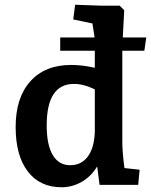

<svg xmlns="http://www.w3.org/2000/svg" viewBox="-20 -780 637 810"><path d="M46 -244Q46 -368 108 -437Q170 -506 280 -506Q328 -506 380 -494V-566H234V-622H379L370 -681L289 -698L297 -760L408 -756H485L504 -737L498 -622H597L589 -566H496V-182Q496 -139 505 -71L569 -64L563 0H400L390 -78Q365 -36 325 -13Q285 10 240 10Q148 10 97 -57Q46 -124 46 -244ZM276 -83Q323 -83 350 -119Q377 -155 380 -222V-403Q333 -426 292 -426Q177 -426 177 -251Q177 -169 202.5 -126Q228 -83 276 -83Z"/></svg>

Font: Andada Pro
Style: Bold
Weight: 700
Designer: Carolina Giovagnoli
Foundry: Huerta Tipografica
Version: Version 3.005; ttfautohint (v1.8.4)